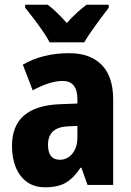

<svg xmlns="http://www.w3.org/2000/svg" viewBox="-20 -786 558 816"><path d="M274 -560Q363 -560 412 -510.5Q461 -461 461 -363V0H352L326 -73H322Q294 -30 260.5 -10Q227 10 172 10Q125 10 93.5 -13.5Q62 -37 46.5 -76.5Q31 -116 31 -165Q31 -252 82.5 -295.5Q134 -339 232 -343L309 -346V-364Q309 -442 246 -442Q193 -442 119 -402L77 -511Q117 -535 167 -547.5Q217 -560 274 -560ZM270 -249Q225 -247 204.5 -227Q184 -207 184 -171Q184 -107 234 -107Q266 -107 287.5 -133Q309 -159 309 -203V-251ZM191 -606Q181 -626 162 -653.5Q143 -681 122.5 -708Q102 -735 87 -753V-766H183Q222 -736 264 -688Q287 -714 307.5 -732.5Q328 -751 348 -766H442V-753Q427 -734 407.5 -707.5Q388 -681 369 -654Q350 -627 338 -606Z"/></svg>

Font: Noto Sans Condensed ExtraBold
Style: Regular
Weight: 800
Width: 3
Designer: Monotype Design Team
Foundry: Monotype Imaging Inc.
Version: Version 2.013; ttfautohint (v1.8.4.7-5d5b)